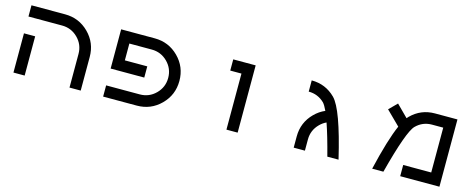

<svg xmlns="http://www.w3.org/2000/svg" viewBox="-36 -1409 5073 2068"><g transform="rotate(15 2500.0 -375.0)"><path d="M250 0H125V-437.5H250ZM500 -625H125V-750H500Q656.2 -750 765.6 -640.6Q875 -531.2 875 -375V0H750V-375Q750 -478.5 676.8 -551.8Q603.5 -625 500 -625Z M1500 0H1125V-125H1500Q1603.5 -125 1676.8 -198.2Q1750 -271.5 1750 -375Q1750 -478.5 1676.8 -551.8Q1603.5 -625 1500 -625H1250V-437.5H1500V-312.5H1125V-750H1500Q1656.2 -750 1765.6 -640.6Q1875 -531.2 1875 -375Q1875 -218.8 1765.6 -109.4Q1656.2 0 1500 0Z M2500 -625H2375V-750H2625V0H2500Z M3521.5 -353.5Q3482.4 -335.9 3449.2 -302.7Q3375 -228.5 3375 -125V0H3250V-125Q3250 -281.2 3359.4 -390.6Q3412.1 -443.4 3476.6 -470.7Q3449.2 -529.3 3427.7 -552.7Q3353.5 -625 3250 -625V-750Q3406.2 -750 3515.6 -640.6Q3625 -531.2 3750 0H3625Q3568.4 -218.8 3521.5 -353.5Z M4279.3 -509.8 4125 -662.1 4212.9 -750 4341.8 -621.1Q4351.6 -632.8 4359.4 -640.6Q4468.8 -750 4625 -750H4875V0H4437.5V-125H4750V-625H4625Q4521.5 -625 4448.2 -551.8Q4375 -478.5 4250 0H4125Q4205.1 -341.8 4279.3 -509.8Z"/></g></svg>

Font: Xanmono
Style: Regular
Weight: 400
Designer: GGBotNet
Foundry: GGBotNet
Version: 1.00